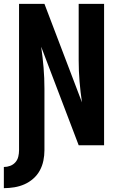

<svg xmlns="http://www.w3.org/2000/svg" viewBox="-20 -755 640 998"><path d="M0 223V113Q17 113 33 107Q49 101 60 88.5Q71 76 75 59.5Q79 43 79 26V-735H211L406 -223Q398 -277 393.5 -331.5Q389 -386 389 -441V-735H521V0H389L194 -512Q202 -458 206.5 -403.5Q211 -349 211 -294V26Q211 53 205.5 80Q200 107 187 131Q174 155 153 173.5Q132 192 107 203Q82 214 54.5 218.5Q27 223 0 223Z"/></svg>

Font: Iosevka Extrabold Extended
Style: Regular
Weight: 800
Width: 7
Monospace: yes
Designer: Belleve Invis
Foundry: Belleve Invis
Version: Version 32.5.0; ttfautohint (v1.8.4)